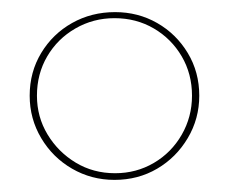

<svg xmlns="http://www.w3.org/2000/svg" viewBox="-20 -728 378 317"><path d="M29 -570Q29 -609 48 -640.5Q67 -672 99 -690Q131 -708 170 -708Q208 -708 239.5 -690Q271 -672 290 -640.5Q309 -609 309 -570Q309 -532 290 -500Q271 -468 239.5 -449.5Q208 -431 169 -431Q131 -431 99 -449.5Q67 -468 48 -500Q29 -532 29 -570ZM41 -570Q41 -535 58.5 -506Q76 -477 105 -459.5Q134 -442 170 -442Q205 -442 234 -459Q263 -476 280 -505.5Q297 -535 297 -570Q297 -606 280 -635Q263 -664 234 -681Q205 -698 169 -698Q134 -698 104.5 -681Q75 -664 58 -635Q41 -606 41 -570Z"/></svg>

Font: Aleo Thin
Style: Regular
Weight: 250
Designer: Alessio Laiso
Foundry: Alessio Laiso
Version: Version 2.001;gftools[0.9.29]